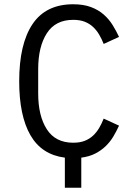

<svg xmlns="http://www.w3.org/2000/svg" viewBox="-20 -730 640 900"><path d="M284 9Q175 -5 122.5 -96.5Q70 -188 70 -349Q70 -524 132.5 -617Q195 -710 323 -710Q371 -710 406 -697Q441 -684 466 -662Q491 -640 508 -612.5Q525 -585 538 -557L466 -524Q457 -547 445 -567.5Q433 -588 416.5 -603.5Q400 -619 377.5 -628Q355 -637 323 -637Q240 -637 199.5 -574Q159 -511 159 -406V-292Q159 -187 199.5 -124Q240 -61 323 -61Q355 -61 377.5 -70Q400 -79 416.5 -94.5Q433 -110 445 -130.5Q457 -151 466 -174L538 -141Q526 -115 511.5 -90.5Q497 -66 476 -45.5Q455 -25 427 -10.5Q399 4 361 9V150H284Z"/></svg>

Font: IBM Plex Mono
Style: Regular
Weight: 400
Monospace: yes
Designer: Mike Abbink, Paul van der Laan, Pieter van Rosmalen
Foundry: Bold Monday
Version: Version 2.3